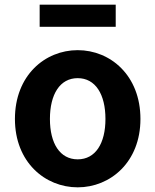

<svg xmlns="http://www.w3.org/2000/svg" viewBox="-20 -789 666 823"><path d="M313 14C453 14 582 -94 582 -279C582 -466 453 -574 313 -574C173 -574 44 -466 44 -279C44 -94 173 14 313 14ZM313 -106C237 -106 194 -174 194 -279C194 -385 237 -454 313 -454C389 -454 432 -385 432 -279C432 -174 389 -106 313 -106ZM150 -674H476V-769H150Z"/></svg>

Font: Noto Sans Mono CJK JP Bold
Style: Regular
Weight: 700
Designer: Ryoko NISHIZUKA (kana & ideographs); Paul D. Hunt (Latin, Greek & Cyrillic); Wenlong ZHANG (bopomofo); Sandoll Communica
Foundry: Adobe Systems Incorporated
Version: Version 1.004;PS 1.004;hotconv 1.0.82;makeotf.lib2.5.63406